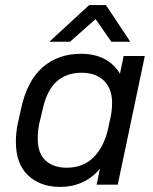

<svg xmlns="http://www.w3.org/2000/svg" viewBox="-20 -733 609 762"><path d="M43 -169.9Q43 -204.1 49.8 -239.3L63.5 -300.8Q86.9 -411.1 148.4 -465.3Q210 -519.5 301.8 -519.5Q355.5 -519.5 394.5 -499Q433.6 -478.5 456.1 -440.4L470.7 -510.7H554.7L447.3 0H363.3L377 -63.5Q315.4 8.8 218.8 8.8Q139.6 8.8 91.3 -37.1Q43 -83 43 -169.9ZM408.2 -218.8 419.9 -272.5Q424.8 -296.9 424.8 -325.2Q424.8 -380.9 392.6 -412.6Q360.4 -444.3 302.7 -444.3Q244.1 -444.3 204.6 -409.2Q165 -374 148.4 -294.9L134.8 -238.3Q129.9 -211.9 129.9 -181.6Q129.9 -124 161.1 -95.7Q192.4 -67.4 244.1 -67.4Q309.6 -67.4 350.6 -107.9Q391.6 -148.4 408.2 -218.8ZM334 -712.9H400.4L497.1 -567.4H421.9L359.4 -657.2L257.8 -567.4H175.8Z"/></svg>

Font: Dinish Expanded
Style: Italic
Weight: 400
Width: 7
Italic angle: -12°
Designer: Charles Nix
Foundry: Playbeing
Version: Version 2.005; ttfautohint (v1.8.3)